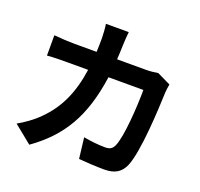

<svg xmlns="http://www.w3.org/2000/svg" viewBox="-143 -960 1209 1163"><g transform="rotate(20 462.0 -378.5)"><path d="M45 -49 161 45C340 -82 435 -239 472 -503H697C697 -395 684 -195 655 -132C644 -108 630 -97 598 -97C559 -97 507 -102 458 -111L474 23C522 27 582 31 639 31C708 31 746 5 768 -46C811 -148 823 -427 827 -535C827 -546 831 -571 834 -588L747 -630C723 -626 697 -623 672 -623H484C486 -652 487 -682 488 -713C489 -737 491 -779 494 -802H347C351 -778 354 -732 354 -710C354 -680 353 -651 352 -623H209C171 -623 119 -626 77 -630V-499C120 -503 175 -503 209 -503H341C319 -351 269 -239 176 -147C136 -106 86 -72 45 -49Z"/></g></svg>

Font: GenEiGothic-pro-Regular
Style: Bold
Weight: 700
Designer: Ryoko NISHIZUKA (kana & ideographs); Paul D. Hunt (Latin, Greek & Cyrillic); Wenlong ZHANG (bopomofo); Sandoll Communica
Foundry: Adobe Systems Incorporated; o_tamon
Version: Version 1.000.140830